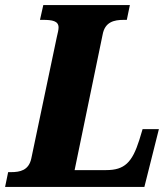

<svg xmlns="http://www.w3.org/2000/svg" viewBox="-42 -734 654 754"><path d="M-22 0H525L582 -227H518L505 -184C477 -96 447 -66 375 -66H251L361 -598C370 -648 406 -656 444 -656H456L468 -714H128L115 -656H126C163 -656 188 -652 188 -626C188 -617 185 -605 181 -588L81 -112C71 -65 37 -58 1 -58H-10Z"/></svg>

Font: Noto Serif Condensed Black
Style: Italic
Weight: 900
Width: 3
Italic angle: -12°
Designer: Monotype Design Team
Foundry: Monotype Imaging Inc.
Version: Version 2.013